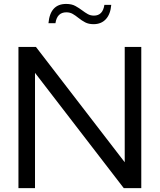

<svg xmlns="http://www.w3.org/2000/svg" viewBox="-20 -976 829 996"><path d="M712.9 0H622.1L161.6 -598.1V0H75.7V-732.4H166.5L627 -134.3V-732.4H712.9ZM557.1 -950.7Q553.2 -902.8 529.3 -876.7Q505.4 -850.6 465.3 -850.6Q439.9 -850.6 422.1 -859.9Q404.3 -869.1 385.3 -884.3Q371.6 -895.5 357.2 -903.8Q342.8 -912.1 324.2 -912.1Q275.9 -912.1 267.6 -855.5H231.4Q240.2 -955.6 323.2 -955.6Q352.1 -955.6 371.3 -944.8Q390.6 -934.1 406.7 -921.9Q420.9 -911.1 435.1 -903.1Q449.2 -895 467.3 -895Q513.2 -895 521.5 -950.7Z"/></svg>

Font: Kumbh Sans
Style: Regular
Weight: 400
Version: Version 1.005